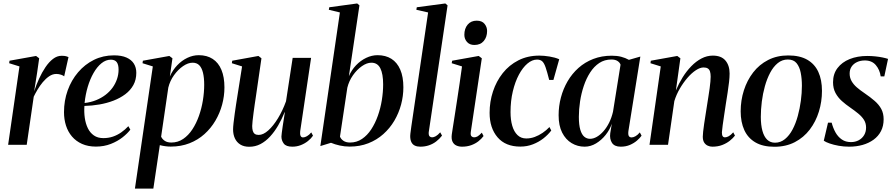

<svg xmlns="http://www.w3.org/2000/svg" viewBox="-20 -837 5169 1110"><path d="M27 0 92.5 -453 33 -471.5 35 -486 188.5 -513.5 206.5 -500 194.5 -416 177.5 -309Q189.5 -346 206 -382.2Q222.5 -418.5 242.8 -448.5Q263 -478.5 286.5 -496.5Q310 -514.5 336 -514.5Q352.5 -514.5 362 -512Q371.5 -509.5 376 -507L351 -395.5Q347 -400 333.5 -404.8Q320 -409.5 306 -409.5Q284 -409.5 264.2 -396Q244.5 -382.5 227.2 -361.8Q210 -341 196.8 -318.5Q183.5 -296 175 -278L134.5 0Z M733.5 -87.5Q717.5 -66 688.8 -43.2Q660 -20.5 620.8 -5Q581.5 10.5 534.5 10.5Q489 10.5 454.2 -5Q419.5 -20.5 396.2 -47.8Q373 -75 361.5 -111Q350 -147 350 -188.5Q350 -255 371.2 -314.2Q392.5 -373.5 431.5 -419.2Q470.5 -465 523.2 -491Q576 -517 639 -517Q683 -517 711.5 -504.2Q740 -491.5 754 -469Q768 -446.5 768 -416Q768 -376 751 -345.2Q734 -314.5 704.2 -292.2Q674.5 -270 636.2 -255.2Q598 -240.5 554.8 -233Q511.5 -225.5 468 -224.5Q465.5 -189 470.2 -155.5Q475 -122 487.8 -95.8Q500.5 -69.5 522.8 -54Q545 -38.5 577.5 -38.5Q607 -38.5 632.8 -47.2Q658.5 -56 681 -71.8Q703.5 -87.5 722 -107.5ZM621 -492Q592 -492 566.5 -471.2Q541 -450.5 520.8 -415Q500.5 -379.5 487.2 -334.8Q474 -290 469 -241.5Q505 -245.5 535.2 -257.8Q565.5 -270 589.8 -288.5Q614 -307 630.8 -330.2Q647.5 -353.5 656.5 -380Q665.5 -406.5 665.5 -434.5Q665.5 -463.5 654.8 -477.8Q644 -492 621 -492Z M760 253.5 863.5 -453 804 -471.5 806 -486 959 -513.5 977 -500 962 -395Q978 -431.5 1004.2 -459.2Q1030.5 -487 1063 -502.5Q1095.5 -518 1129 -518Q1176.5 -518 1209.8 -496.2Q1243 -474.5 1260.2 -433Q1277.5 -391.5 1277.5 -331.5Q1277.5 -281.5 1264.2 -232.2Q1251 -183 1225.2 -139.2Q1199.5 -95.5 1162 -61.8Q1124.5 -28 1075.5 -8.8Q1026.5 10.5 967 10.5Q951 10.5 934.8 8.2Q918.5 6 904 2L866.5 253.5ZM911.5 -47Q918 -32.5 932.5 -22.8Q947 -13 970.5 -13Q1008.5 -13 1039 -33.8Q1069.5 -54.5 1092.2 -89.2Q1115 -124 1130.2 -167.2Q1145.5 -210.5 1153 -257Q1160.5 -303.5 1160.5 -347Q1160.5 -388 1153.5 -416.5Q1146.5 -445 1132 -459.8Q1117.5 -474.5 1093.5 -474.5Q1067 -474.5 1038 -454.5Q1009 -434.5 985.8 -402Q962.5 -369.5 953 -330.5Z M1421 11.5Q1390 11.5 1369.2 -1.5Q1348.5 -14.5 1338 -37Q1327.5 -59.5 1327.5 -89Q1327.5 -101.5 1330.2 -126.2Q1333 -151 1337 -179.8Q1341 -208.5 1344.8 -233.2Q1348.5 -258 1350.5 -269.5L1379.5 -453L1320.5 -471.5L1322.5 -486L1474 -513.5L1491.5 -500L1459 -276Q1456.5 -259.5 1452.8 -234.8Q1449 -210 1445.8 -184.2Q1442.5 -158.5 1440.2 -137.8Q1438 -117 1438 -108.5Q1438 -92 1441.5 -80.2Q1445 -68.5 1453.2 -62.8Q1461.5 -57 1475.5 -57Q1502 -57 1531 -83Q1560 -109 1587 -153.2Q1614 -197.5 1633.5 -251.5L1672 -502.5H1778.5L1715.5 -78.5Q1713.5 -62 1717.5 -52.2Q1721.5 -42.5 1732 -42.5Q1742 -42.5 1754.8 -49.8Q1767.5 -57 1779.5 -71.5L1789.5 -52.5Q1778.5 -36 1760.2 -21.5Q1742 -7 1719 2Q1696 11 1670 11Q1634 11 1620.5 -7Q1607 -25 1607 -47.5Q1607 -52.5 1609 -68.5Q1611 -84.5 1614.2 -106.2Q1617.5 -128 1621 -150Q1624.5 -172 1627 -188H1625.5Q1609 -147.5 1588 -111.5Q1567 -75.5 1541.5 -47.8Q1516 -20 1486 -4.2Q1456 11.5 1421 11.5Z M1997 -396.5Q2012.5 -432.5 2038.5 -459.8Q2064.5 -487 2097 -502.5Q2129.5 -518 2162.5 -518Q2209.5 -518 2242.8 -497Q2276 -476 2294 -434.5Q2312 -393 2312 -332.5Q2312 -282 2298.8 -232.5Q2285.5 -183 2259.8 -139.2Q2234 -95.5 2196.2 -61.8Q2158.5 -28 2109.5 -8.8Q2060.5 10.5 2001.5 10.5Q1972 10.5 1944 4.2Q1916 -2 1893.5 -11.5L1832 7.5L1945 -765L1881 -780.5L1883.5 -795L2045 -817L2058 -806ZM1945.5 -47.5Q1950.5 -33.5 1965.2 -23.2Q1980 -13 2004 -13Q2042 -13 2072.8 -33.8Q2103.5 -54.5 2126.2 -89.2Q2149 -124 2164.5 -167.8Q2180 -211.5 2187.5 -258.2Q2195 -305 2195 -349Q2195 -410 2178.8 -442.2Q2162.5 -474.5 2127 -474.5Q2101 -474.5 2072.2 -454.5Q2043.5 -434.5 2020.5 -401.8Q1997.5 -369 1988 -330Z M2458.5 -72Q2457.5 -55.5 2463.2 -49.2Q2469 -43 2478 -43Q2487.5 -43 2499.2 -49.5Q2511 -56 2525 -72L2535.5 -53Q2520.5 -33.5 2501.5 -19Q2482.5 -4.5 2459.5 3.2Q2436.5 11 2410 11Q2392 11 2378.8 5Q2365.5 -1 2358.5 -14.8Q2351.5 -28.5 2351.5 -51Q2351.5 -56 2352.5 -64.2Q2353.5 -72.5 2355 -83.5Q2356.5 -94.5 2358 -106L2455 -765L2387 -780.5L2389.5 -795L2554.5 -817L2567.5 -806Z M2651 11Q2633 11 2618.2 4.2Q2603.5 -2.5 2596 -18.2Q2588.5 -34 2592 -60.5Q2593 -68.5 2597.5 -96.8Q2602 -125 2608.5 -166.8Q2615 -208.5 2622.5 -257.8Q2630 -307 2637.5 -357.5Q2645 -408 2651 -453L2591.5 -471.5L2594 -486L2747.5 -513.5L2765.5 -500L2702 -75.5Q2699 -56 2705.5 -49.5Q2712 -43 2720.5 -43Q2731 -43 2740.8 -48.5Q2750.5 -54 2765.5 -70L2775.5 -50.5Q2763.5 -34 2745.5 -20Q2727.5 -6 2703.8 2.5Q2680 11 2651 11ZM2722.5 -577Q2695 -577 2679.8 -594.5Q2664.5 -612 2664.5 -635.5Q2664.5 -672 2683.8 -694.8Q2703 -717.5 2736 -717.5Q2766.5 -717.5 2781.2 -699.2Q2796 -681 2796 -658Q2796 -623 2776.8 -600Q2757.5 -577 2722.5 -577Z M2988 10.5Q2902.5 10.5 2856.5 -43.2Q2810.5 -97 2810.5 -184.5Q2810.5 -249 2830 -308.2Q2849.5 -367.5 2886.5 -414.2Q2923.5 -461 2977 -488.2Q3030.5 -515.5 3098 -515.5Q3125 -515.5 3157 -510.2Q3189 -505 3213 -494.5L3179.5 -375H3155Q3143 -422.5 3134.2 -447.8Q3125.5 -473 3114.5 -482.8Q3103.5 -492.5 3084.5 -492.5Q3056.5 -492.5 3029.2 -469.5Q3002 -446.5 2980 -405.5Q2958 -364.5 2944.8 -309.2Q2931.5 -254 2931.5 -189Q2931.5 -144 2941.5 -109.8Q2951.5 -75.5 2971.8 -56Q2992 -36.5 3022.5 -36.5Q3047.5 -36.5 3071.2 -45.2Q3095 -54 3116.8 -68.8Q3138.5 -83.5 3156.5 -102.5L3167 -82.5Q3148.5 -58 3121.8 -37Q3095 -16 3061.2 -2.8Q3027.5 10.5 2988 10.5Z M3613 -79.5Q3610.5 -58.5 3615.5 -50.5Q3620.5 -42.5 3631.5 -42.5Q3641.5 -42.5 3654 -49.5Q3666.5 -56.5 3679 -71.5L3689 -52.5Q3679.5 -39 3662.5 -24.2Q3645.5 -9.5 3621.8 0.8Q3598 11 3568.5 11Q3532.5 11 3518 -11.2Q3503.5 -33.5 3508 -67L3517 -121.5Q3505.5 -87.5 3481.5 -57.2Q3457.5 -27 3426 -8Q3394.5 11 3360 11Q3319 11 3284.8 -9.5Q3250.5 -30 3230 -70.2Q3209.5 -110.5 3209.5 -171Q3209.5 -223.5 3222.8 -273.5Q3236 -323.5 3261.5 -367.2Q3287 -411 3324.2 -444.2Q3361.5 -477.5 3410 -496.2Q3458.5 -515 3517 -515Q3547 -515 3571.2 -508.8Q3595.5 -502.5 3616 -491L3682 -510ZM3567.5 -463Q3563.5 -475.5 3550.2 -484.2Q3537 -493 3515 -493Q3475 -493 3444.5 -472.8Q3414 -452.5 3391.8 -418Q3369.5 -383.5 3355 -340.2Q3340.5 -297 3333.5 -250.8Q3326.5 -204.5 3326.5 -161.5Q3326.5 -114.5 3335 -86.5Q3343.5 -58.5 3358 -46.5Q3372.5 -34.5 3391 -34.5Q3410.5 -34.5 3430.5 -46Q3450.5 -57.5 3469 -78.5Q3487.5 -99.5 3501.8 -128.2Q3516 -157 3524 -191.5Z M3887.5 -314Q3904 -353.5 3926.5 -389.8Q3949 -426 3976.5 -454.2Q4004 -482.5 4035.5 -499Q4067 -515.5 4101 -515.5Q4150 -515.5 4174 -487Q4198 -458.5 4198 -412Q4198 -391 4194.8 -362.5Q4191.5 -334 4186.5 -301.2Q4181.5 -268.5 4176 -234.5Q4171.5 -203.5 4166.5 -171.2Q4161.5 -139 4158 -112.8Q4154.5 -86.5 4153.5 -72Q4153.5 -56 4158 -49.5Q4162.5 -43 4171.5 -43Q4181 -43 4193 -49.5Q4205 -56 4219 -72L4229 -53Q4217.5 -38 4199 -23.2Q4180.5 -8.5 4155.5 1.2Q4130.5 11 4098 11Q4084.5 11 4071.8 5.2Q4059 -0.5 4051 -13Q4043 -25.5 4043 -47Q4043 -56.5 4045 -75.8Q4047 -95 4050.8 -120.5Q4054.5 -146 4059 -173.8Q4063.5 -201.5 4067.5 -228Q4071.5 -254 4075.5 -278.8Q4079.5 -303.5 4082.5 -325.5Q4085.5 -347.5 4087 -365Q4088.5 -382.5 4088.5 -393.5Q4088.5 -411.5 4084.8 -423.5Q4081 -435.5 4072 -441.2Q4063 -447 4047.5 -447Q4027.5 -447 4003 -431Q3978.5 -415 3954.5 -387.2Q3930.5 -359.5 3910.2 -324.8Q3890 -290 3878.5 -252.5L3842 0H3735L3800 -453L3740.5 -471.5L3742.5 -486L3895.5 -513.5L3913.5 -500Z M4537 -516.5Q4603.5 -516.5 4646.8 -491.8Q4690 -467 4711 -421.2Q4732 -375.5 4732 -311.5Q4732 -249.5 4714.2 -191.8Q4696.5 -134 4661.5 -88Q4626.5 -42 4575 -15.2Q4523.5 11.5 4457 11.5Q4390.5 11.5 4347.2 -13.8Q4304 -39 4283 -85Q4262 -131 4262 -193.5Q4262 -256.5 4280.5 -314.5Q4299 -372.5 4334.2 -418.2Q4369.5 -464 4420.8 -490.2Q4472 -516.5 4537 -516.5ZM4534.5 -493Q4502 -493 4476.5 -472.2Q4451 -451.5 4432.5 -416.5Q4414 -381.5 4402 -338.5Q4390 -295.5 4384.2 -249.5Q4378.5 -203.5 4378.5 -161.5Q4378.5 -114 4387.8 -80.5Q4397 -47 4415.2 -29.5Q4433.5 -12 4460.5 -12Q4492.5 -12 4518 -32.8Q4543.5 -53.5 4562 -88.5Q4580.5 -123.5 4592.2 -166.5Q4604 -209.5 4610 -254.8Q4616 -300 4616 -341.5Q4616 -382 4609.2 -416.2Q4602.5 -450.5 4585.2 -471.8Q4568 -493 4534.5 -493Z M5092.5 -395.5H5071.5Q5066 -434 5043.2 -460.8Q5020.5 -487.5 4980 -487.5Q4954.5 -487.5 4934.8 -478.2Q4915 -469 4903.5 -452.2Q4892 -435.5 4892 -411.5Q4892 -388 4903 -368.5Q4914 -349 4933.2 -332.2Q4952.5 -315.5 4977 -299Q5011.5 -275.5 5036.5 -253.8Q5061.5 -232 5075 -206.8Q5088.5 -181.5 5088.5 -147.5Q5088.5 -108.5 5073.2 -79Q5058 -49.5 5030.5 -29.5Q5003 -9.5 4966.8 0.8Q4930.5 11 4889 11Q4858.5 11 4829 5.8Q4799.5 0.5 4776.5 -7.5Q4753.5 -15.5 4742.5 -23.5L4767 -128H4788Q4796 -97 4810.2 -71.5Q4824.5 -46 4846.5 -30.8Q4868.5 -15.5 4899.5 -15.5Q4924.5 -15.5 4944.5 -26.2Q4964.5 -37 4975.8 -56Q4987 -75 4987 -99.5Q4987 -124.5 4975 -143.8Q4963 -163 4942 -180.2Q4921 -197.5 4895 -215.5Q4870 -232.5 4847.2 -252.8Q4824.5 -273 4810.2 -299.5Q4796 -326 4796 -361.5Q4796 -409.5 4821.8 -443.5Q4847.5 -477.5 4892.2 -495.5Q4937 -513.5 4994 -513.5Q5018 -513.5 5041.2 -511Q5064.5 -508.5 5083.5 -504.5Q5102.5 -500.5 5114 -496.5Z"/></svg>

Font: Merriweather 144pt Medium
Style: Italic
Weight: 500
Italic angle: -7.8°
Version: Version 2.101